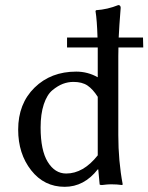

<svg xmlns="http://www.w3.org/2000/svg" viewBox="-20 -718 578 748"><path d="M537.1 -571.8 538.1 -533.2H441.4Q441.4 -525.4 441.2 -517.1Q440.9 -508.8 440.9 -500V-191.9Q440.9 -90.8 458 0L456.1 2.9Q436 0 411.6 0Q399.9 0 377 2.9Q368.2 2.9 368.2 0L362.8 -58.1H360.8Q307.6 9.8 231.9 9.8Q151.9 9.8 101.3 -54.7Q50.8 -119.1 50.8 -212.9Q50.8 -314 114.5 -376.5Q178.2 -439 276.9 -439Q321.8 -439 360.8 -417V-481.9Q360.8 -494.6 360.8 -507.6Q360.8 -520.5 360.8 -533.2H241.2V-571.8H359.9Q357.9 -639.6 352.1 -674.8L354 -678.2Q398.9 -681.2 440.9 -698.2Q449.7 -698.2 450.2 -688Q444.3 -614.3 442.4 -571.8ZM360.8 -112.8V-340.8Q341.8 -370.6 320.8 -384.8Q299.8 -398.9 266.1 -398.9Q245.1 -398.9 225.1 -391.4Q205.1 -383.8 184.1 -366.5Q163.1 -349.1 150.6 -311.5Q138.2 -273.9 138.2 -221.2Q138.2 -132.3 166 -87.2Q193.8 -42 237.8 -42Q304.7 -42 360.8 -112.8Z"/></svg>

Font: Biolilbert
Style: Regular
Weight: 400
Designer: Philipp H. Poll
Foundry: Philipp H. Poll
Version: Version 1.1.0